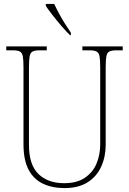

<svg xmlns="http://www.w3.org/2000/svg" viewBox="-20 -951 661 981"><path d="M309 10Q247 10 199.5 -12.5Q152 -35 126 -84Q100 -133 100 -214V-607Q100 -645 96.5 -663.5Q93 -682 81 -688Q69 -694 44 -694H12V-714H219V-694H184Q159 -694 147 -688Q135 -682 131.5 -663.5Q128 -645 128 -606V-210Q128 -109 176.5 -62Q225 -15 308 -15Q373 -15 414 -43Q455 -71 473.5 -116Q492 -161 492 -213V-606Q492 -645 488.5 -663.5Q485 -682 473 -688Q461 -694 436 -694H401V-714H607V-694H576Q551 -694 539 -688Q527 -682 523.5 -663.5Q520 -645 520 -606V-211Q520 -150 497 -99.5Q474 -49 427.5 -19.5Q381 10 309 10ZM338 -771Q319 -789 294.5 -817.5Q270 -846 247.5 -875Q225 -904 214 -921V-931H257Q267 -909 281.5 -882Q296 -855 312.5 -829Q329 -803 342 -784V-771Z"/></svg>

Font: Noto Serif Georgian SemiCondensed Thin
Style: Regular
Weight: 100
Width: 4
Designer: Monotype Design Team, Akaki Razmadze
Foundry: Google LLC
Version: Version 2.003; ttfautohint (v1.8.4.7-5d5b)